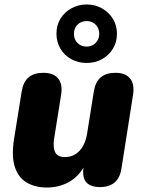

<svg xmlns="http://www.w3.org/2000/svg" viewBox="-20 -826 641 857"><path d="M189 11Q137 11 99.5 -11Q62 -33 46.5 -80Q31 -127 42 -201L77 -419Q84 -461 108 -481Q132 -501 173 -501Q219 -501 239.5 -476Q260 -451 253 -404L221 -204Q216 -165 227 -145Q238 -125 270 -125Q309 -125 335 -153Q361 -181 369 -231L399 -419Q406 -461 430 -481Q454 -501 495 -501Q540 -501 560.5 -476Q581 -451 574 -404L522 -73Q509 9 426 9Q384 9 365 -12.5Q346 -34 353 -81L361 -135L360 -91Q333 -39 288.5 -14Q244 11 189 11ZM367 -545Q329 -545 298 -562Q267 -579 249.5 -609Q232 -639 232 -675Q232 -713 249.5 -742Q267 -771 298 -788.5Q329 -806 367 -806Q405 -806 435.5 -788.5Q466 -771 484 -742Q502 -713 502 -675Q502 -638 484 -608.5Q466 -579 435.5 -562Q405 -545 367 -545ZM367 -618Q391 -618 407 -634.5Q423 -651 423 -675Q423 -700 407 -716Q391 -732 367 -732Q342 -732 326 -716Q310 -700 310 -675Q310 -650 326 -634Q342 -618 367 -618Z"/></svg>

Font: Nunito ExtraLight Black
Style: Italic
Weight: 900
Italic angle: -9°
Version: Version 3.602